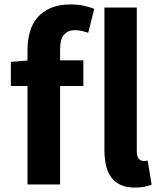

<svg xmlns="http://www.w3.org/2000/svg" viewBox="-20 -832 727 866"><path d="M104 -605Q104 -649 114.5 -687Q125 -725 148.5 -752.5Q172 -780 209 -796Q246 -812 299 -812Q331 -812 358.5 -806Q386 -800 405 -792L378 -684Q364 -689 348.5 -692.5Q333 -696 319 -696Q286 -696 268.5 -675.5Q251 -655 251 -608V-560H356V-444H251V0H104V-444H29V-553L104 -559ZM664 1Q652 6 633.5 10Q615 14 589 14Q550 14 524 2Q498 -10 481.5 -32.5Q465 -55 458 -86.5Q451 -118 451 -157V-798H597V-150Q597 -125 606.5 -115.5Q616 -106 626 -106Q631 -106 635 -106Q639 -106 646 -108Z"/></svg>

Font: SpoqaHanSans-Bold
Style: Regular
Weight: 700
Designer: [Spoqa Han Sans] Dong-huui Kim \uAE40 \uB3D9 \uD718   [Noto Sans] Ryoko NISHIZUKA \u897F \u585A \u6DBC \u5B50  (kana & i
Foundry: Spoqa (http://www.spoqa-han-sans.com)
Version: Version 2.000